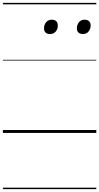

<svg xmlns="http://www.w3.org/2000/svg" viewBox="-20 -918 685 1326"><path d="M325 -683Q306 -683 295 -693Q284 -703 284 -722Q284 -746 298 -764Q312 -782 338 -782Q357 -782 368 -772Q379 -762 379 -742Q380 -719 365.5 -701Q351 -683 325 -683ZM552 -683Q533 -683 522 -693Q511 -703 511 -722Q511 -746 525 -764Q539 -782 565 -782Q583 -782 594.5 -772Q606 -762 606 -742Q606 -719 592 -701Q578 -683 552 -683ZM0 378H645V388H0ZM0 -20H645V0H0ZM0 -505H645V-500H0ZM0 -898H645V-888H0Z"/></svg>

Font: Playwrite DE SAS Guides
Style: Regular
Weight: 400
Designer: Veronika Burian, José Scaglione
Foundry: TypeTogether
Version: Version 1.003